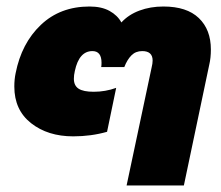

<svg xmlns="http://www.w3.org/2000/svg" viewBox="-20 -570 680 590"><path d="M446 -363Q449 -375 449 -384Q449 -413 417 -413Q397 -413 384 -400Q371 -387 362 -364H291Q292 -369 292 -377Q292 -413 264 -413Q223 -413 210 -352Q207 -339 207 -328Q207 -307 221.5 -297.5Q236 -288 268 -288Q304 -288 337 -300L309 -165Q260 -151 205 -151Q127 -151 75.5 -191.5Q24 -232 24 -304Q24 -326 28 -345Q46 -437 105.5 -493.5Q165 -550 255 -550Q292 -550 316.5 -536.5Q341 -523 353 -501Q375 -525 408.5 -537.5Q442 -550 482 -550Q554 -550 591 -514.5Q628 -479 628 -418Q628 -392 623 -371L545 0H369Z"/></svg>

Font: Prompt
Style: Bold Italic
Weight: 700
Italic angle: -12°
Designer: Katatrad Team
Foundry: CadsonDemak
Version: Version 1.001